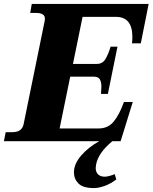

<svg xmlns="http://www.w3.org/2000/svg" viewBox="-49 -720 778 979"><path d="M624 -499Q626 -515 626 -532Q626 -634 542 -634H372L323 -394H444Q473 -394 487.5 -417Q502 -440 515 -482H550L501 -241H466Q468 -265 468 -278Q468 -302 460 -315.5Q452 -329 430 -329H309L255 -65H454Q502 -65 531 -100.5Q560 -136 583 -200H628L566 0H524Q452 59 441 119Q439 131 439 136Q439 158 451.5 169.5Q464 181 485 181Q495 181 509.5 177Q524 173 536 168L544 195Q515 217 484.5 228Q454 239 430 239Q374 239 351 215.5Q328 192 328 159Q328 116 364.5 73.5Q401 31 457 0H-29L-20 -46H11Q38 -46 52 -55.5Q66 -65 71 -85L179 -614Q180 -618 180 -625Q180 -654 135 -654H105L113 -700H709L669 -499Z"/></svg>

Font: Taviraj ExtraBold
Style: Italic
Weight: 800
Italic angle: -12°
Designer: Katatrad Team
Foundry: CadsonDemak
Version: Version 1.001